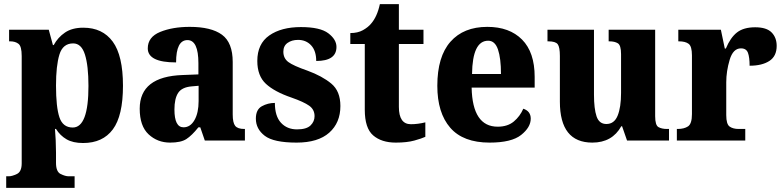

<svg xmlns="http://www.w3.org/2000/svg" viewBox="-20 -680 3792 929"><path d="M10 229H341V173H312Q296 173 273.5 162Q251 151 251 108V58Q251 30 249.5 -1.5Q248 -33 246 -56H251Q271 -24 302 -6Q333 12 382 12Q477 12 526 -54Q575 -120 575 -265Q575 -411 525.5 -478.5Q476 -546 383 -546Q329 -546 294.5 -522.5Q260 -499 240 -462H236L216 -536H24V-480H29Q54 -480 69.5 -468Q85 -456 85 -409V110Q85 151 61.5 162Q38 173 23 173H10ZM332 -63Q284 -63 267.5 -112.5Q251 -162 251 -266Q251 -362 267.5 -416Q284 -470 334 -470Q374 -470 391 -416Q408 -362 408 -264Q408 -63 332 -63Z M803 10Q855 10 881.5 -7Q908 -24 940 -64H949L971 0H1165V-56H1162Q1130 -56 1118 -71Q1106 -86 1106 -126V-380Q1106 -474 1054 -512Q1002 -550 898 -550Q815 -550 755 -525.5Q695 -501 695 -446Q695 -378 832 -378Q832 -486 887 -486Q940 -486 940 -374V-320L864 -317Q656 -310 656 -154Q656 -70 699 -30Q742 10 803 10ZM868 -64Q824 -64 824 -150Q824 -203 842 -230.5Q860 -258 907 -262L941 -265V-191Q941 -134 921 -99Q901 -64 868 -64Z M1415 10Q1519 10 1573 -38Q1627 -86 1627 -167Q1627 -239 1583 -275.5Q1539 -312 1468 -338Q1399 -362 1375 -380Q1351 -398 1351 -430Q1351 -458 1371.5 -472.5Q1392 -487 1422 -487Q1461 -487 1485.5 -460.5Q1510 -434 1510 -385Q1608 -385 1608 -453Q1608 -489 1568.5 -519Q1529 -549 1436 -549Q1341 -549 1283 -508.5Q1225 -468 1225 -385Q1225 -313 1266.5 -274.5Q1308 -236 1390 -208Q1450 -187 1476 -168.5Q1502 -150 1502 -118Q1502 -92 1482.5 -73Q1463 -54 1417 -54Q1369 -54 1339.5 -86Q1310 -118 1310 -182Q1276 -182 1247 -166Q1218 -150 1218 -106Q1218 -56 1261 -23Q1304 10 1415 10Z M1895 10Q1949 10 1985 0Q2021 -10 2038 -18V-88Q2002 -79 1968 -79Q1910 -79 1910 -163V-467H2029V-536H1910V-660H1818Q1805 -599 1775 -565Q1761 -548 1736 -534Q1711 -520 1675 -520V-467H1745V-149Q1745 -60 1785.5 -25Q1826 10 1895 10Z M2349 10Q2455 10 2501.5 -27Q2548 -64 2548 -106Q2548 -142 2512 -154Q2496 -117 2466 -92Q2436 -67 2388 -67Q2266 -67 2262 -256H2567V-308Q2567 -427 2506 -488.5Q2445 -550 2338 -550Q2223 -550 2159.5 -478Q2096 -406 2096 -265Q2096 -134 2158.5 -62Q2221 10 2349 10ZM2264 -322Q2266 -483 2342 -483Q2375 -483 2389.5 -440.5Q2404 -398 2404 -322Z M2846 10Q2942 10 2986 -69H2990L3014 0H3217V-56H3207Q3182 -56 3166 -65Q3150 -74 3150 -118V-536H2925V-480H2928Q2954 -480 2969.5 -470.5Q2985 -461 2985 -418V-230Q2985 -161 2968.5 -120.5Q2952 -80 2914 -80Q2879 -80 2866.5 -117Q2854 -154 2854 -222V-536H2629V-480H2633Q2668 -480 2678.5 -466Q2689 -452 2689 -409V-188Q2689 10 2846 10Z M3255 0H3586V-56H3554Q3527 -56 3510.5 -67.5Q3494 -79 3494 -123V-282Q3494 -335 3510.5 -390.5Q3527 -446 3565 -446Q3591 -446 3599 -424.5Q3607 -403 3607 -362Q3667 -362 3702.5 -385Q3738 -408 3738 -458Q3738 -498 3713.5 -523Q3689 -548 3634 -548Q3578 -548 3546 -523Q3514 -498 3492 -445H3487L3468 -536H3262V-480H3265Q3296 -480 3312 -468Q3328 -456 3328 -412V-128Q3328 -81 3309 -68.5Q3290 -56 3259 -56H3255Z"/></svg>

Font: Noto Serif SemiCondensed Extra
Style: Regular
Weight: 800
Width: 4
Designer: Monotype Design Team
Foundry: Monotype Imaging Inc.
Version: Version 1.002